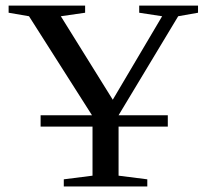

<svg xmlns="http://www.w3.org/2000/svg" viewBox="-20 -675 762 695"><path d="M587.4 -216.8H409.2V-39.1L513.2 -25.9V0H210.9V-25.9L314.9 -39.1V-216.8H127V-257.8H313L85 -616.2L11.2 -628.9V-654.8H288.1V-628.9L200.2 -616.2L388.2 -314L566.9 -616.2L483.9 -628.9V-654.8H696.8V-628.9L625 -616.2L409.2 -257.8H587.4Z"/></svg>

Font: Tinos
Style: Regular
Weight: 400
Designer: Steve Matteson
Foundry: Monotype Imaging Inc.
Version: Version 1.23